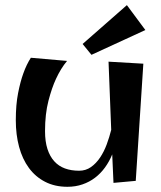

<svg xmlns="http://www.w3.org/2000/svg" viewBox="-20 -697 623 741"><path d="M533.2 -451.2 503.9 1 418 8.8 413.1 -101.1Q401.9 -73.7 385.3 -50.8Q368.7 -27.8 346.9 -11.2Q325.2 5.4 298.3 14.6Q271.5 23.9 240.2 23.9Q191.4 23.9 154.1 4.6Q116.7 -14.6 91.6 -48.8Q66.4 -83 53.7 -130.1Q41 -177.2 41 -232.9Q41 -293 49.8 -337.6Q58.6 -382.3 69.8 -413.1Q82.5 -448.7 99.1 -474.1L238.8 -461.9Q214.8 -433.1 196.3 -393.1Q180.2 -358.9 167 -308.1Q153.8 -257.3 153.8 -190.9Q153.8 -150.9 163.1 -122.1Q172.4 -93.3 189.5 -74.5Q206.5 -55.7 230.7 -46.9Q254.9 -38.1 285.2 -38.1Q311 -38.1 331.1 -52.2Q351.1 -66.4 366.2 -88.9Q381.3 -111.3 391.8 -139.6Q402.3 -168 409.2 -195.8L398.9 -459ZM541 -581.1 333 -485.4 298.8 -527.3 469.7 -677.2Z"/></svg>

Font: Original Surfer
Style: Regular
Weight: 400
Designer: Astigmatic (AOETI)
Foundry: Astigmatic (AOETI)
Version: Version 1.001